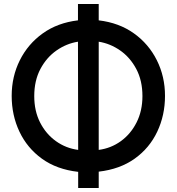

<svg xmlns="http://www.w3.org/2000/svg" viewBox="-20 -843 877 953"><path d="M367 -823H470V-742Q571 -730 644.5 -677.5Q718 -625 758.5 -544Q799 -463 799 -367Q799 -271 760.5 -189.5Q722 -108 648.5 -55.5Q575 -3 470 9V90H368V10Q262 -2 188.5 -55Q115 -108 76.5 -189.5Q38 -271 38 -367Q38 -463 78.5 -544Q119 -625 192.5 -677.5Q266 -730 367 -742ZM150 -366Q150 -292 179 -235Q208 -178 257.5 -142.5Q307 -107 368 -99L367 -636Q310 -627 260.5 -592.5Q211 -558 180.5 -500.5Q150 -443 150 -366ZM470 -99Q531 -107 580 -142.5Q629 -178 658 -235.5Q687 -293 687 -366Q687 -443 656.5 -500.5Q626 -558 576.5 -592.5Q527 -627 470 -636Z"/></svg>

Font: Kreadon Light
Style: Bold
Weight: 600
Designer: Reiya WATANABE
Foundry: StudioGnu
Version: Version 1.003; ttfautohint (v1.8.4.7-5d5b);gftools[0.9.32]